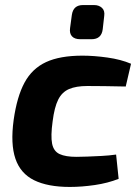

<svg xmlns="http://www.w3.org/2000/svg" viewBox="-20 -727 550 759"><path d="M306 -507Q352 -507 405 -499.5Q458 -492 498 -475L477 -385Q433 -386 393 -386.5Q353 -387 325 -387Q281 -387 253 -375Q225 -363 210 -333Q195 -303 188 -247Q180 -189 186 -159Q192 -129 215.5 -118Q239 -107 282 -107Q300 -107 325.5 -108Q351 -109 381 -110.5Q411 -112 439 -116L449 -20Q406 -3 354.5 4.5Q303 12 256 12Q169 12 115 -14.5Q61 -41 41 -99.5Q21 -158 34 -253Q47 -345 77 -400.5Q107 -456 162 -481.5Q217 -507 306 -507ZM352 -707Q371 -707 383 -696Q395 -685 392 -664L386 -611Q381 -572 342 -572H297Q275 -572 264.5 -583.5Q254 -595 257 -616L264 -668Q267 -688 278 -697.5Q289 -707 308 -707Z"/></svg>

Font: Exo 2
Style: Bold Italic
Weight: 700
Italic angle: -8°
Designer: Natanael Gama
Foundry: Natanael Gama
Version: Version 2.010